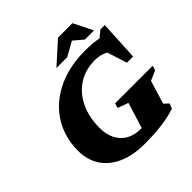

<svg xmlns="http://www.w3.org/2000/svg" viewBox="-227 -1067 1264 1264"><g transform="rotate(-45 405.0 -435.0)"><path d="M458.5 -73Q469.5 -73 482 -74Q494.5 -75 508.2 -77Q522 -79 535 -82.5L456.5 -32.5L524 -252L450 -279L459.5 -312H809.5L799.5 -279L731.5 -249.5L682 -86.5L713 -57.5L699 -22.5Q659.5 -9.5 616 -1.2Q572.5 7 521.8 11Q471 15 409.5 15Q300 15 223.2 -19.8Q146.5 -54.5 106.2 -117Q66 -179.5 66 -263Q66 -340 88.8 -406.5Q111.5 -473 154.8 -526.5Q198 -580 258.8 -618.2Q319.5 -656.5 396 -677Q472.5 -697.5 562 -697.5Q598.5 -697.5 631.5 -694.8Q664.5 -692 695.5 -685.5Q726.5 -679 757 -667L656.5 -660.5L736 -724.5H776L761.5 -446H704L639.5 -648.5L687.5 -564Q663.5 -585.5 633 -596.5Q602.5 -607.5 564 -607.5Q513 -607.5 468.5 -592.2Q424 -577 388.2 -548Q352.5 -519 326.8 -477.8Q301 -436.5 287 -384.5Q273 -332.5 273 -271.5Q273 -206 297 -161.8Q321 -117.5 362.8 -95.2Q404.5 -73 458.5 -73ZM351 -749.5 499.5 -883.5H634.5L701 -749.5H616L537.5 -816H570.5L451.5 -749.5Z"/></g></svg>

Font: Newsreader ExtraBold
Style: Italic
Weight: 800
Italic angle: -17°
Designer: Hugues Gentile
Foundry: Production Type
Version: Version 1.003